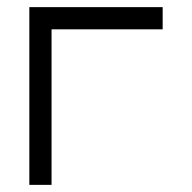

<svg xmlns="http://www.w3.org/2000/svg" viewBox="-20 -520 540 540"><path d="M437.5 -437.5V-500H62.5Q62.5 -500 62.5 0H125V-437.5Z"/></svg>

Font: Unifont
Style: Regular
Weight: 500
Version: Version 13.0.05